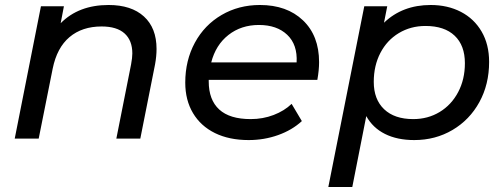

<svg xmlns="http://www.w3.org/2000/svg" viewBox="-20 -555 2017 769"><path d="M607 -359Q607 -330 601 -297L542 0H446L505 -297Q510 -324 510 -341Q510 -393 479 -421Q448 -449 387 -449Q309 -449 258.5 -406.5Q208 -364 191 -280L135 0H39L144 -530H236L223 -462Q295 -535 415 -535Q506 -535 556.5 -489Q607 -443 607 -359Z M816 -235V-229Q816 -155 858 -116.5Q900 -78 984 -78Q1033 -78 1076 -94.5Q1119 -111 1148 -139L1189 -70Q1150 -34 1094 -14Q1038 6 976 6Q898 6 841 -22Q784 -50 753 -102Q722 -154 722 -224Q722 -313 760.5 -384Q799 -455 867.5 -495Q936 -535 1021 -535Q1129 -535 1193.5 -473.5Q1258 -412 1258 -306Q1258 -274 1251 -235ZM826 -305H1168Q1172 -376 1130.5 -415.5Q1089 -455 1017 -455Q946 -455 895 -415Q844 -375 826 -305Z M1939 -307Q1939 -217 1900 -146Q1861 -75 1792.5 -34.5Q1724 6 1639 6Q1571 6 1522 -18.5Q1473 -43 1447 -90L1391 194H1295L1439 -530H1531L1518 -464Q1592 -535 1705 -535Q1773 -535 1826 -507.5Q1879 -480 1909 -428.5Q1939 -377 1939 -307ZM1842 -302Q1842 -373 1801 -412Q1760 -451 1684 -451Q1625 -451 1577.5 -422.5Q1530 -394 1503.5 -343Q1477 -292 1477 -227Q1477 -157 1518.5 -117.5Q1560 -78 1635 -78Q1694 -78 1741 -106.5Q1788 -135 1815 -186Q1842 -237 1842 -302Z"/></svg>

Font: Idrija
Style: Italic
Weight: 500
Italic angle: -11.3°
Designer: Julieta Ulanovsky
Foundry: Julieta Ulanovsky
Version: Version 7.200